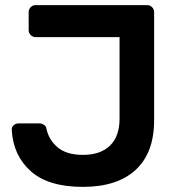

<svg xmlns="http://www.w3.org/2000/svg" viewBox="-20 -720 695 750"><path d="M119 -575H447V-256C447 -210.7 434.7 -175.8 410 -151.5C385.3 -127.2 350 -115 304 -115C261.3 -115 228.3 -124.8 205 -144.5C181.7 -164.2 167 -189 161 -219C160.3 -224.3 157.2 -228.8 151.5 -232.5C145.8 -236.2 140 -238 134 -238H53C45 -238 38.3 -235.5 33 -230.5C27.7 -225.5 25.3 -219 26 -211C30 -145 54.8 -91.7 100.5 -51C146.2 -10.3 214 10 304 10C393.3 10 462 -12.2 510 -56.5C558 -100.8 582 -165.3 582 -250V-673C582 -680.3 579.3 -686.7 574 -692C568.7 -697.3 562.3 -700 555 -700H119C111.7 -700 105.3 -697.3 100 -692C94.7 -686.7 92 -680.3 92 -673V-602C92 -594.7 94.7 -588.3 100 -583C105.3 -577.7 111.7 -575 119 -575Z"/></svg>

Font: Rubik
Style: Regular
Weight: 500
Designer: Hubert & Fischer
Foundry: Hubert & Fischer
Version: Version 1.100